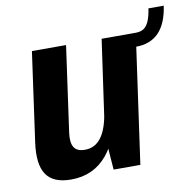

<svg xmlns="http://www.w3.org/2000/svg" viewBox="-74 -706 809 792"><g transform="rotate(-10 331.0 -310.0)"><path d="M187 -183Q181 -141 193.5 -121Q206 -101 239 -101Q282 -101 308 -136.5Q334 -172 344 -241L397 -310L390 -261Q371 -128 313.5 -59Q256 10 162 10Q87 10 58 -33.5Q29 -77 42 -168L94 -540H237ZM453 0H341L330 -146L386 -540H529ZM528 -540Q550 -540 563 -549Q576 -558 584.5 -577.5Q593 -597 598 -630H662Q641 -483 520 -483Z"/></g></svg>

Font: Pathway Extreme Condensed
Style: Bold Italic
Weight: 700
Width: 3
Italic angle: -8°
Version: Version 1.001;gftools[0.9.26]